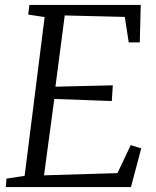

<svg xmlns="http://www.w3.org/2000/svg" viewBox="-20 -763 636 783"><path d="M3.5 0 6.5 -34.5 80.5 -46 162 -693.5 95 -703.5 100 -743H554L550 -590H505L489 -694L244 -700L206 -409.5L440 -415L436 -351L201.5 -359.5L159.5 -48L459 -57L513 -171L556 -158L514 0Z"/></svg>

Font: Merriweather 20pt Light
Style: Italic
Weight: 300
Italic angle: -7.8°
Version: Version 2.101